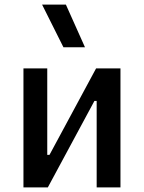

<svg xmlns="http://www.w3.org/2000/svg" viewBox="-20 -815 626 835"><path d="M82 0V-517.6H185.5V-141.6H195.3L397.9 -517.6H503.9V0H400.4V-376H390.6L188 0ZM255.9 -609.4 163.1 -794.9H266.6L349.6 -609.4Z"/></svg>

Font: Caskaydia Cove
Style: Regular
Weight: 400
Monospace: yes
Designer: Aaron Bell
Foundry: Saja Typeworks
Version: Version 4.300; ttfautohint (v1.8.3)